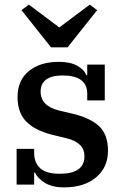

<svg xmlns="http://www.w3.org/2000/svg" viewBox="-20 -800 537 832"><path d="M257 12Q206 12 174 -8Q142 -28 132 -52H128V0H52V-155H128V-137Q128 -95 154 -71Q180 -47 238 -47Q346 -47 346 -123Q346 -182 268 -201L214 -214Q134 -233 95 -272Q56 -311 56 -379Q56 -452 105 -492Q154 -532 235 -532Q285 -532 315 -515Q345 -498 354 -474H358V-520H434V-365H358V-394Q358 -473 251 -473Q205 -473 180.5 -455.5Q156 -438 156 -403Q156 -341 236 -321L287 -309Q368 -291 408 -254.5Q448 -218 448 -147Q448 -75 396.5 -31.5Q345 12 257 12ZM73 -756 105 -780 237 -681 369 -780 401 -756 273 -595H201Z"/></svg>

Font: IBM Plex Serif Medium
Style: Regular
Weight: 500
Designer: Mike Abbink, Paul van der Laan, Pieter van Rosmalen
Foundry: Bold Monday
Version: Version 2.5